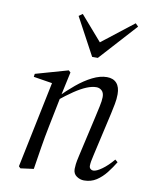

<svg xmlns="http://www.w3.org/2000/svg" viewBox="-83 -789 695 864"><g transform="rotate(10 264.5 -356.5)"><path d="M69 8 61 0 144 -401 157 -392 57 -408 59 -422 207 -464 216 -456 192 -345 191 -339 163 -200Q153 -151 145 -101Q137 -51 129 0ZM360 12Q342 12 326 1Q310 -10 310 -32Q310 -41 311.5 -54Q313 -67 319 -93L361 -278Q366 -301 372 -328Q378 -355 378 -372Q378 -392 367.5 -401.5Q357 -411 343 -411Q323 -411 298.5 -401Q274 -391 243.5 -370.5Q213 -350 175 -319L173 -338H179Q211 -371 246 -400Q281 -429 316 -446.5Q351 -464 382 -464Q411 -464 426.5 -446.5Q442 -429 442 -396Q442 -374 437.5 -351Q433 -328 428 -305L383 -107Q379 -91 377 -78.5Q375 -66 375 -58Q375 -49 380.5 -44Q386 -39 393 -39Q408 -39 433 -57Q458 -75 483 -105L495 -95Q480 -70 460.5 -45Q441 -20 416.5 -4Q392 12 360 12ZM225 -725 345 -587H290L467 -725L480 -712L326 -542H300L208 -713Z"/></g></svg>

Font: Source Serif 4 60pt
Style: Italic
Weight: 400
Italic angle: -12°
Version: Version 4.004;hotconv 1.0.116;makeotfexe 2.5.65601